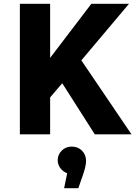

<svg xmlns="http://www.w3.org/2000/svg" viewBox="-20 -710 715 1015"><path d="M85 0V-690H245V-404L463 -690H662L410 -391L675 0H481L309 -270L245 -195V0ZM435 141Q435 169 416 222L394 285H319L335 206Q312 197 298.5 178Q285 159 285 137Q285 108 306 86.5Q327 65 359 65Q392 65 413.5 86.5Q435 108 435 141Z"/></svg>

Font: Radio Canada
Style: Bold
Weight: 700
Designer: Charles Daoud, Etienne Aubert Bonn, Alexandre Saumier Demers, Jacques Le Bailly
Foundry: Radio-Canada
Version: Version 2.104; ttfautohint (v1.8.4.7-5d5b);gftools[0.9.28.de